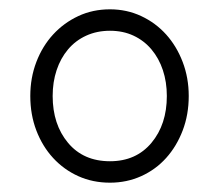

<svg xmlns="http://www.w3.org/2000/svg" viewBox="-20 -767 471 412"><path d="M216 -375Q179 -375 148 -389Q117 -403 94 -428Q71 -453 58 -487Q45 -521 45 -561Q45 -600 58 -634Q71 -668 94 -693Q117 -718 148 -732.5Q179 -747 216 -747Q252 -747 283 -732.5Q314 -718 336.5 -693Q359 -668 372 -634Q385 -600 385 -561Q385 -521 372 -487Q359 -453 336.5 -428Q314 -403 283 -389Q252 -375 216 -375ZM216 -421Q272 -421 305 -460.5Q338 -500 338 -561Q338 -591 329.5 -616.5Q321 -642 305 -661Q289 -680 266.5 -690.5Q244 -701 216 -701Q188 -701 165 -690.5Q142 -680 126 -661Q110 -642 101.5 -616.5Q93 -591 93 -561Q93 -500 126 -460.5Q159 -421 216 -421Z"/></svg>

Font: Encode Sans Narrow
Style: Light
Weight: 300
Designer: Pablo Impallari, Andres Torresi
Foundry: Pablo Impallari, Andres Torresi
Version: Version 1.000; ttfautohint (v1.00) -l 8 -r 50 -G 200 -x 14 -